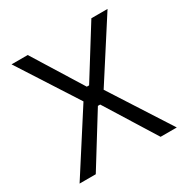

<svg xmlns="http://www.w3.org/2000/svg" viewBox="-160 -840 956 979"><g transform="rotate(-30 318.5 -350.0)"><path d="M127.8 0H32.5L259.2 -353L36 -700H131.2L311.5 -409.5H325L506 -700H601.2L378 -353L604.8 0H509.5L325 -296.5H311.5Z"/></g></svg>

Font: Space Grotesk Variable Light
Style: Regular
Weight: 300
Designer: Florian Karsten
Foundry: Florian Karsten
Version: Version 2.000